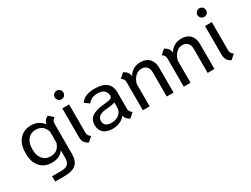

<svg xmlns="http://www.w3.org/2000/svg" viewBox="-66 -1312 2811 2151"><g transform="rotate(-30 1339.0 -237.0)"><path d="M533 -429Q512 -413 504 -399.5Q496 -386 496 -365V28Q496 116 449 158Q402 200 302 200H178V131H302Q355 131 381.5 105.5Q408 80 408 28V-72Q359 0 256 0Q161 0 105.5 -62Q50 -124 50 -230V-251Q50 -318 74.5 -370Q99 -422 145.5 -451.5Q192 -481 256 -481Q307 -481 347 -461Q387 -441 414 -403Q418 -429 431 -447Q444 -465 474 -481ZM408 -170V-312Q392 -363 359.5 -387.5Q327 -412 276 -412Q213 -412 175.5 -367Q138 -322 138 -251V-230Q138 -159 175 -114Q212 -69 276 -69Q328 -69 360 -94Q392 -119 408 -170Z M645 -618Q645 -641 661.5 -657.5Q678 -674 701 -674Q724 -674 740.5 -657.5Q757 -641 757 -618Q757 -595 740.5 -578.5Q724 -562 701 -562Q678 -562 661.5 -578.5Q645 -595 645 -618ZM657 -105V-470H745V-105Q745 -84 753 -70.5Q761 -57 782 -41L723 11Q686 -9 671.5 -34.5Q657 -60 657 -105Z M1319 -41 1260 11Q1209 -15 1198 -63Q1174 -29 1131.5 -9Q1089 11 1034 11Q959 11 918 -24.5Q877 -60 877 -127Q877 -196 925 -230Q973 -264 1057 -273L1125 -281Q1168 -286 1181.5 -296.5Q1195 -307 1194 -333Q1190 -372 1162.5 -395Q1135 -418 1079 -418Q1038 -418 1009 -404.5Q980 -391 956 -361L896 -404Q921 -442 965.5 -461.5Q1010 -481 1079 -481Q1180 -481 1231 -439Q1282 -397 1282 -317V-105Q1282 -84 1290 -70.5Q1298 -57 1319 -41ZM1195 -171V-238Q1172 -225 1124 -221L1065 -215Q961 -203 961 -130Q961 -93 985 -73.5Q1009 -54 1055 -54Q1118 -54 1156.5 -87Q1195 -120 1195 -171Z M1825 -321V0H1737V-310Q1737 -358 1713 -385Q1689 -412 1647 -412Q1600 -412 1566 -379Q1532 -346 1516 -290V0H1428V-365Q1428 -386 1420 -399.5Q1412 -413 1391 -429L1449 -481Q1481 -463 1496 -443Q1511 -423 1515 -391Q1538 -433 1578 -457Q1618 -481 1671 -481Q1744 -481 1784.5 -439Q1825 -397 1825 -321Z M2354 -321V0H2266V-310Q2266 -358 2242 -385Q2218 -412 2176 -412Q2129 -412 2095 -379Q2061 -346 2045 -290V0H1957V-365Q1957 -386 1949 -399.5Q1941 -413 1920 -429L1978 -481Q2010 -463 2025 -443Q2040 -423 2044 -391Q2067 -433 2107 -457Q2147 -481 2200 -481Q2273 -481 2313.5 -439Q2354 -397 2354 -321Z M2491 -618Q2491 -641 2507.5 -657.5Q2524 -674 2547 -674Q2570 -674 2586.5 -657.5Q2603 -641 2603 -618Q2603 -595 2586.5 -578.5Q2570 -562 2547 -562Q2524 -562 2507.5 -578.5Q2491 -595 2491 -618ZM2503 -105V-470H2591V-105Q2591 -84 2599 -70.5Q2607 -57 2628 -41L2569 11Q2532 -9 2517.5 -34.5Q2503 -60 2503 -105Z"/></g></svg>

Font: KoHo Medium
Style: Regular
Weight: 500
Version: Version 1.000; ttfautohint (v1.6)